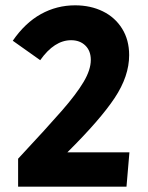

<svg xmlns="http://www.w3.org/2000/svg" viewBox="-20 -701 557 721"><path d="M48 -105Q158 -223 212.5 -285.5Q267 -348 294 -393.5Q321 -439 321 -476Q321 -510 300.5 -530Q280 -550 247 -550Q184 -550 131 -475L28 -548Q74 -615 133.5 -648Q193 -681 262 -681Q320 -681 366 -658.5Q412 -636 438.5 -593.5Q465 -551 465 -494Q465 -415 410.5 -333Q356 -251 233 -129H466L455 0H48Z"/></svg>

Font: Secular One
Style: Regular
Weight: 400
Designer: Michal Sahar
Foundry: Hagilda
Version: Version 1.000